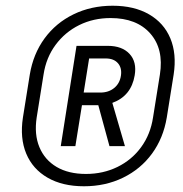

<svg xmlns="http://www.w3.org/2000/svg" viewBox="-20 -760 640 670"><path d="M273 -110Q198 -110 146 -140Q94 -170 71.5 -224Q49 -278 60 -350L84 -500Q96 -572 135.5 -626Q175 -680 236.5 -710Q298 -740 373 -740Q448 -740 500 -710Q552 -680 574.5 -626Q597 -572 586 -500L562 -350Q550 -278 510.5 -224Q471 -170 409.5 -140Q348 -110 273 -110ZM280 -153Q340 -153 390 -177.5Q440 -202 472.5 -246.5Q505 -291 514 -350L538 -500Q552 -589 504.5 -643Q457 -697 366 -697Q306 -697 256.5 -672.5Q207 -648 174 -603.5Q141 -559 132 -500L108 -350Q99 -291 117.5 -246.5Q136 -202 177.5 -177.5Q219 -153 280 -153ZM192 -250 247 -600H356Q406 -600 432 -572Q458 -544 450 -497Q438 -425 372 -401L416 -250H362L323 -393H266L243 -250ZM272 -437H330Q359 -437 378.5 -453Q398 -469 402 -496Q406 -523 391.5 -539.5Q377 -556 349 -556H291Z"/></svg>

Font: NKDuy Mono ExtraLight
Style: Italic
Weight: 200
Italic angle: -9°
Monospace: yes
Designer: NKDuy
Foundry: NKDuy
Version: Version 2.251; ttfautohint (v1.8.4.7-5d5b)